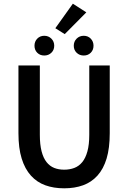

<svg xmlns="http://www.w3.org/2000/svg" viewBox="-20 -1009 695 1041"><path d="M328 12Q271 12 225.5 -4.5Q180 -21 147.5 -57Q115 -93 97.5 -149.5Q80 -206 80 -287V-654H196V-278Q196 -225 205.5 -188.5Q215 -152 232.5 -130Q250 -108 274 -98.5Q298 -89 328 -89Q358 -89 383 -98.5Q408 -108 426 -130Q444 -152 454 -188.5Q464 -225 464 -278V-654H575V-287Q575 -206 558 -149.5Q541 -93 508.5 -57Q476 -21 430.5 -4.5Q385 12 328 12ZM220 -708Q197 -708 182 -723Q167 -738 167 -761Q167 -784 182 -799.5Q197 -815 220 -815Q243 -815 258.5 -799.5Q274 -784 274 -761Q274 -738 258.5 -723Q243 -708 220 -708ZM280 -856 375 -989 448 -942 331 -824ZM434 -708Q411 -708 395.5 -723Q380 -738 380 -761Q380 -784 395.5 -799.5Q411 -815 434 -815Q457 -815 472 -799.5Q487 -784 487 -761Q487 -738 472 -723Q457 -708 434 -708Z"/></svg>

Font: Giro Sans Semibold
Style: Regular
Weight: 600
Designer: Paul D. Hunt
Foundry: Adobe Systems Incorporated
Version: Version 1.000;PS 1.0;hotconv 1.0.88;makeotf.lib2.5.647800